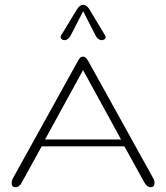

<svg xmlns="http://www.w3.org/2000/svg" viewBox="-20 -782 699 807"><path d="M44.9 4.9Q30.8 4.9 29.3 -8.1Q27.8 -21 34.7 -33.2L303.7 -519Q311.5 -533.2 315.9 -538.6Q320.3 -543.9 329.1 -543.9Q335.9 -543.9 341.3 -538.8Q346.7 -533.7 354.5 -519L624 -32.7Q629.4 -23.4 629.4 -13.7Q629.4 4.9 612.8 4.9Q606.4 4.9 599.6 0.2Q592.8 -4.4 585.9 -16.6L502.9 -167H155.3L71.3 -14.6Q61 4.9 44.9 4.9ZM169.4 -195.8H488.8L329.1 -487.3ZM251 -613.3Q242.7 -613.3 237.3 -619.1Q231.9 -625 237.3 -633.8L303.7 -743.2Q315.4 -761.7 329.6 -761.7Q343.8 -761.7 355.5 -743.2L421.4 -633.8Q426.8 -625 421.4 -619.1Q416 -613.3 407.7 -613.3Q391.6 -613.3 381.3 -633.3L329.6 -734.9L277.3 -633.3Q266.6 -613.3 251 -613.3Z"/></svg>

Font: Gruppo
Style: Regular
Weight: 400
Designer: Vernon Adams
Foundry: Vernon Adams
Version: Version 1.001; ttfautohint (v1.8.4.7-5d5b);gftools[0.9.28]